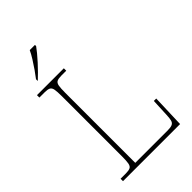

<svg xmlns="http://www.w3.org/2000/svg" viewBox="-272 -1029 1127 1127"><g transform="rotate(-45 291.5 -465.5)"><path d="M50 0V-20H93Q118 -20 130 -26Q142 -32 145.5 -51Q149 -70 149 -108V-606Q149 -645 145.5 -663.5Q142 -682 130 -688Q118 -694 93 -694H50V-714H273V-694H233Q208 -694 196 -688Q184 -682 180.5 -663.5Q177 -645 177 -606V-25H446Q472 -25 484.5 -31Q497 -37 501 -52Q505 -67 506 -94L511 -205H531L524 0ZM112 -784Q127 -803 145 -829Q163 -855 180 -882Q197 -909 207 -931H250V-921Q241 -908 224.5 -888Q208 -868 188 -846Q168 -824 148.5 -804.5Q129 -785 114 -771H112Z"/></g></svg>

Font: Noto Serif Kannada Thin
Style: Regular
Weight: 250
Version: Version 2.003